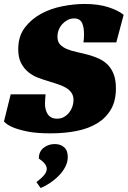

<svg xmlns="http://www.w3.org/2000/svg" viewBox="-27 -665 644 969"><path d="M394 -451Q397 -466 397 -492Q397 -507 395 -521.5Q393 -536 388 -547.5Q383 -559 373 -565.5Q363 -572 347 -572Q329 -572 314 -564Q299 -556 287.5 -543.5Q276 -531 269.5 -514.5Q263 -498 263 -480Q263 -454 276.5 -440Q290 -426 312 -417Q334 -408 362 -402Q390 -396 420 -388Q445 -381 470 -370Q495 -359 514.5 -340.5Q534 -322 546 -292.5Q558 -263 558 -219Q558 -156 533 -113Q508 -70 464 -43Q420 -16 359.5 -4Q299 8 228 8Q156 8 110.5 -1.5Q65 -11 39 -22Q8 -35 -7 -52L27 -189H203Q202 -180 201 -164.5Q200 -149 200 -140Q200 -128 203 -115Q206 -102 212.5 -91Q219 -80 231 -73Q243 -66 261 -66Q281 -66 296.5 -75Q312 -84 322.5 -97.5Q333 -111 338.5 -127.5Q344 -144 344 -160Q344 -182 333.5 -197Q323 -212 305 -222.5Q287 -233 263.5 -240.5Q240 -248 215 -256Q191 -263 164.5 -273Q138 -283 116 -301Q94 -319 79.5 -346.5Q65 -374 65 -417Q65 -481 97.5 -524.5Q130 -568 179.5 -595Q229 -622 288 -633.5Q347 -645 400 -645Q470 -645 520.5 -628.5Q571 -612 597 -590L560 -451ZM315 127Q315 153 302.5 177Q290 201 270 221.5Q250 242 226 258Q202 274 178 284L157 254Q182 235 195.5 219Q209 203 209 187Q209 162 169 135Q169 100 193 81Q217 62 249 62Q278 62 296.5 78Q315 94 315 127Z"/></svg>

Font: Racing Sans One
Style: Regular
Weight: 400
Designer: Pablo Impallari, Rodrigo Fuenzalida
Foundry: Pablo Impallari, Rodrigo Fuenzalida
Version: Version 1.001; ttfautohint (v0.8) -G 200 -r 50